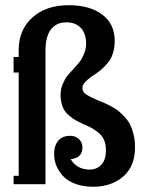

<svg xmlns="http://www.w3.org/2000/svg" viewBox="-20 -708 552 738"><path d="M352.1 -324.2Q369.1 -317.4 378.9 -313.2Q388.7 -309.1 406.2 -299.8Q423.8 -290.5 434.6 -282Q445.3 -273.4 459 -258.8Q472.7 -244.1 480.5 -228.3Q488.3 -212.4 493.7 -190.2Q499 -168 499 -142.1Q499 -68.4 453.4 -29.3Q407.7 9.8 337.9 9.8Q299.3 9.8 269.3 -1.5Q239.3 -12.7 222.2 -31.5Q205.1 -50.3 196.5 -71.5Q188 -92.8 188 -115.2Q188 -149.9 204.6 -168Q221.2 -186 250 -186Q270.5 -186 283.7 -173.1Q296.9 -160.2 296.9 -141.1Q296.9 -101.1 252 -96.2Q261.7 -78.1 280.5 -67.1Q299.3 -56.2 324.2 -56.2Q352.5 -56.2 369.9 -75.2Q387.2 -94.2 387.2 -129.9Q387.2 -151.4 380.9 -167.7Q374.5 -184.1 361.1 -195.6Q347.7 -207 335.9 -213.9Q324.2 -220.7 305.2 -229Q283.2 -238.8 271 -245.6Q258.8 -252.4 243.2 -265.9Q227.5 -279.3 220.2 -298.8Q212.9 -318.4 212.9 -344.2Q212.9 -365.7 221.4 -385.5Q230 -405.3 238 -415.5Q246.1 -425.8 263.2 -443.8Q278.3 -460.4 286.9 -471.4Q295.4 -482.4 303.2 -501.2Q311 -520 311 -540Q311 -578.6 291 -600.3Q271 -622.1 234.9 -622.1Q196.3 -622.1 175.5 -594.7Q154.8 -567.4 154.8 -513.2V0H32.2V-32.2H51.8V-429.2H32.2V-488.8H51.8V-516.1Q51.8 -592.8 104 -640.4Q156.2 -688 245.1 -688Q324.7 -688 372.8 -652.1Q420.9 -616.2 420.9 -550.8Q420.9 -522.9 413.3 -500.7Q405.8 -478.5 390.9 -462.2Q376 -445.8 364.5 -436.5Q353 -427.2 335 -416Q315.9 -402.3 306.4 -391.8Q296.9 -381.3 296.9 -369.1Q296.9 -355.5 309.8 -346.2Q322.8 -336.9 352.1 -324.2Z"/></svg>

Font: Margherita Bold
Style: Regular
Weight: 700
Designer: James Puckett
Foundry: Dunwich Type Founders
Version: Version 1.008;hotconv 1.0.109;makeotfexe 2.5.65596